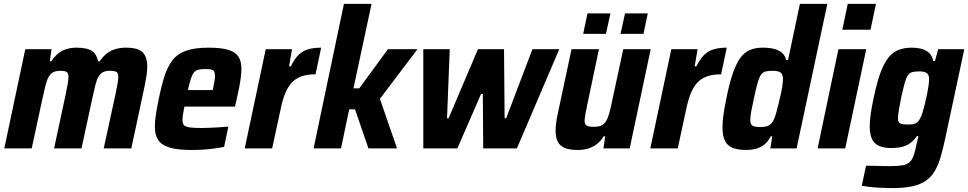

<svg xmlns="http://www.w3.org/2000/svg" viewBox="-20 -763 4977 987"><path d="M2 0 110 -510H245L236 -448H244Q260 -473 279.5 -488.5Q299 -504 322.5 -511Q346 -518 372 -518Q429 -518 453.5 -500.5Q478 -483 484 -448H493Q509 -473 529.5 -488.5Q550 -504 574.5 -511Q599 -518 626 -518Q690 -518 713.5 -494Q737 -470 737 -419Q737 -400 733 -374Q729 -348 723 -318L655 0H513L573 -275Q580 -308 584 -331.5Q588 -355 588 -367Q588 -388 578 -393.5Q568 -399 545 -399Q523 -399 509.5 -392Q496 -385 486.5 -369Q477 -353 470 -325Q463 -297 454 -255L399 0H258L317 -275Q324 -308 328 -331.5Q332 -355 332 -367Q332 -388 322 -393.5Q312 -399 290 -399Q268 -399 254 -392Q240 -385 230.5 -368.5Q221 -352 214 -324.5Q207 -297 198 -255L143 0Z M966 8Q893 8 851.5 -4.5Q810 -17 793 -43.5Q776 -70 776 -112Q776 -140 781.5 -175.5Q787 -211 796 -254Q810 -323 826 -372.5Q842 -422 867.5 -454.5Q893 -487 937.5 -502.5Q982 -518 1052 -518Q1118 -518 1154.5 -506.5Q1191 -495 1206 -471.5Q1221 -448 1221 -410Q1221 -391 1218 -366Q1215 -341 1209.5 -313.5Q1204 -286 1197 -254L1188 -215H928Q924 -194 921 -176.5Q918 -159 918 -147Q918 -128 926 -119.5Q934 -111 955.5 -108Q977 -105 1016 -105Q1033 -105 1056 -106Q1079 -107 1104.5 -108.5Q1130 -110 1154 -112L1132 -8Q1113 -4 1085 0Q1057 4 1026 6Q995 8 966 8ZM946 -300H1074L1076 -312Q1081 -334 1083 -348.5Q1085 -363 1085 -373Q1085 -389 1080 -396.5Q1075 -404 1064 -406Q1053 -408 1035 -408Q1013 -408 999 -404.5Q985 -401 976.5 -390Q968 -379 961 -357.5Q954 -336 946 -300Z M1238 0 1346 -510H1481L1466 -422H1475Q1494 -461 1515.5 -481.5Q1537 -502 1565.5 -510Q1594 -518 1631 -518L1602 -381Q1561 -381 1531.5 -371Q1502 -361 1481.5 -340Q1461 -319 1446.5 -284Q1432 -249 1422 -199L1379 0Z M1592 0 1748 -743H1890L1797 -309H1827L1974 -510H2126L1933 -255L2021 0H1874L1805 -201H1775L1733 0Z M2156 0V-510H2292L2278 -155H2286L2437 -510H2571L2574 -155H2582L2717 -510H2855L2637 0H2464L2462 -280H2453L2331 0Z M2952 8Q2907 8 2882 -3Q2857 -14 2846.5 -36Q2836 -58 2836 -92Q2836 -112 2840 -138.5Q2844 -165 2851 -196L2918 -510H3059L3001 -235Q2994 -203 2990 -180Q2986 -157 2985 -145Q2985 -130 2990 -123Q2995 -116 3006 -113.5Q3017 -111 3033 -111Q3057 -111 3072 -118.5Q3087 -126 3096.5 -142Q3106 -158 3113.5 -186Q3121 -214 3129 -255L3184 -510H3325L3217 0H3082L3091 -62H3083Q3068 -37 3047 -21.5Q3026 -6 3002 1Q2978 8 2952 8ZM3170 -589 3193 -694H3310L3288 -589ZM2978 -589 3000 -694H3118L3095 -589Z M3323 0 3431 -510H3566L3551 -422H3560Q3579 -461 3600.5 -481.5Q3622 -502 3650.5 -510Q3679 -518 3716 -518L3687 -381Q3646 -381 3616.5 -371Q3587 -361 3566.5 -340Q3546 -319 3531.5 -284Q3517 -249 3507 -199L3464 0Z M3818 8Q3775 8 3747.5 -2.5Q3720 -13 3707 -38.5Q3694 -64 3694 -109Q3694 -136 3699 -172.5Q3704 -209 3714 -257Q3729 -333 3746 -383Q3763 -433 3784 -463Q3805 -493 3833.5 -505.5Q3862 -518 3901 -518Q3933 -518 3958 -512Q3983 -506 3999.5 -492Q4016 -478 4022 -454H4031L4092 -743H4233L4075 0H3940L3950 -62H3942Q3927 -33 3906.5 -18Q3886 -3 3863.5 2.5Q3841 8 3818 8ZM3891 -110Q3909 -110 3922 -114Q3935 -118 3944.5 -127.5Q3954 -137 3960 -153Q3965 -164 3970.5 -184Q3976 -204 3982 -228.5Q3988 -253 3993.5 -277.5Q3999 -302 4002 -323Q4005 -344 4005 -355Q4005 -381 3993 -390Q3981 -399 3952 -399Q3929 -399 3915 -395.5Q3901 -392 3891.5 -378Q3882 -364 3874 -335Q3866 -306 3855 -255Q3846 -214 3841.5 -188.5Q3837 -163 3837 -147Q3837 -131 3842.5 -123Q3848 -115 3860 -112.5Q3872 -110 3891 -110Z M4310 -610 4338 -743H4483L4455 -610ZM4183 0 4290 -510H4433L4325 0Z M4566 204Q4538 204 4508 202.5Q4478 201 4452.5 198Q4427 195 4410 192L4432 89Q4454 89 4475 89.5Q4496 90 4516.5 90.5Q4537 91 4555 91Q4595 91 4618.5 87Q4642 83 4655.5 71Q4669 59 4677 35.5Q4685 12 4693 -28Q4695 -38 4697.5 -47.5Q4700 -57 4701 -64H4694Q4678 -41 4658.5 -27Q4639 -13 4615.5 -7.5Q4592 -2 4563 -2Q4525 -2 4500 -12.5Q4475 -23 4463 -47.5Q4451 -72 4451 -114Q4451 -141 4456 -177Q4461 -213 4471 -259Q4487 -336 4505 -386Q4523 -436 4545.5 -465Q4568 -494 4598 -506Q4628 -518 4668 -518Q4693 -518 4715.5 -512.5Q4738 -507 4755 -492Q4772 -477 4778 -449H4786L4803 -510H4937L4841 -60Q4829 -3 4816.5 40.5Q4804 84 4786 115Q4768 146 4740.5 165.5Q4713 185 4670.5 194.5Q4628 204 4566 204ZM4648 -123Q4665 -123 4676.5 -125.5Q4688 -128 4696.5 -135.5Q4705 -143 4711 -156Q4716 -165 4722 -184Q4728 -203 4734 -227Q4740 -251 4745 -275.5Q4750 -300 4753 -320.5Q4756 -341 4756 -353Q4757 -378 4744.5 -387Q4732 -396 4706 -396Q4684 -396 4670 -392.5Q4656 -389 4647 -376Q4638 -363 4630.5 -335.5Q4623 -308 4612 -259Q4605 -222 4600.5 -196Q4596 -170 4596 -157Q4596 -142 4601 -134.5Q4606 -127 4618 -125Q4630 -123 4648 -123Z"/></svg>

Font: Saira SemiCondensed
Style: Bold Italic
Weight: 700
Width: 4
Italic angle: -12°
Designer: Hector Gatti with collaboration of the Omnibus-Type team
Foundry: Omnibus-Type
Version: Version 1.101